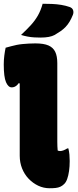

<svg xmlns="http://www.w3.org/2000/svg" viewBox="-44 -991 414 1022"><path d="M-14 -737Q1 -741 15.5 -745Q30 -749 45 -752Q60 -755 76 -756.5Q92 -758 109 -759Q126 -760 144 -760Q189 -760 214 -749Q239 -738 250 -715Q261 -692 261 -655Q261 -614 261 -572.5Q261 -531 261 -489.5Q261 -448 261 -406Q261 -364 261 -322Q261 -280 261 -237Q261 -223 261.5 -212Q262 -201 263 -190Q265 -189 268 -188Q271 -187 276 -187Q284 -187 293.5 -190.5Q303 -194 314 -201H320Q324 -184 325.5 -168Q327 -152 327 -134Q327 -105 323.5 -80.5Q320 -56 313.5 -38Q307 -20 297 -11Q288 -2 277 3Q266 8 252 9.5Q238 11 220 11Q188 11 159.5 -2.5Q131 -16 108.5 -39.5Q86 -63 73.5 -94.5Q61 -126 61 -162Q61 -202 61 -240.5Q61 -279 61 -317Q61 -355 61 -392.5Q61 -430 61 -468.5Q61 -507 61 -547L55 -548Q50 -540 43.5 -535Q37 -530 31 -528Q25 -526 18 -526Q0 -526 -12 -553.5Q-24 -581 -24 -648Q-24 -672 -21 -695.5Q-18 -719 -14 -737ZM183 -971Q207 -971 232.5 -970Q258 -969 282 -965Q306 -961 326 -954Q341 -949 345 -937Q349 -925 344 -912Q336 -892 326.5 -876Q317 -860 305 -847.5Q293 -835 278.5 -825Q264 -815 247 -805Q234 -798 215.5 -794.5Q197 -791 171 -791Q156 -791 138 -792Q120 -793 102 -796.5Q84 -800 68 -805Q98 -833 120 -857Q142 -881 157.5 -908Q173 -935 183 -971Z"/></svg>

Font: Recursive Casual Black
Style: Regular
Weight: 900
Version: Version 1.047